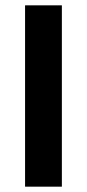

<svg xmlns="http://www.w3.org/2000/svg" viewBox="-20 -700 326 720"><path d="M74 0V-680H212V0Z"/></svg>

Font: Titillium Web
Style: Bold
Weight: 700
Designer: Mohamed Gaber, Accademia di Belle Arti di Urbino
Foundry: Kief Type Foundry, Accademia di Belle Arti di Urbino
Version: Version 3.000